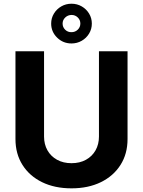

<svg xmlns="http://www.w3.org/2000/svg" viewBox="-20 -1003 769 1033"><path d="M512.4 -727.3H666.2V-255Q666.2 -175.4 628.4 -115.8Q590.6 -56.1 522.7 -22.9Q454.9 10.3 364.7 10.3Q274.1 10.3 206.3 -22.9Q138.5 -56.1 100.9 -115.8Q63.2 -175.4 63.2 -255V-727.3H217V-268.1Q217 -226.6 235.3 -194.2Q253.6 -161.9 286.9 -143.5Q320.3 -125 364.7 -125Q409.4 -125 442.6 -143.5Q475.9 -161.9 494.1 -194.2Q512.4 -226.6 512.4 -268.1ZM364.7 -769.2Q319.2 -769.2 287.3 -800.6Q255.3 -832 255.3 -876.1Q255.3 -905.5 270.1 -929.9Q284.8 -954.2 309.7 -968.6Q334.5 -983 364.7 -983Q394.9 -983 419.7 -968.6Q444.6 -954.2 459.3 -929.9Q474.1 -905.5 474.1 -876.1Q474.1 -846.6 459.3 -822.3Q444.6 -797.9 419.7 -783.6Q394.9 -769.2 364.7 -769.2ZM364.7 -829.9Q384.6 -829.9 398.4 -843.4Q412.3 -856.9 412.3 -876.4Q412.3 -895.6 398.4 -909.1Q384.6 -922.6 364.7 -922.6Q344.8 -922.2 330.8 -908.7Q316.8 -895.2 316.8 -876.1Q316.8 -856.9 330.6 -843.2Q344.5 -829.5 364.7 -829.9Z"/></svg>

Font: InterMG
Style: Bold
Weight: 700
Designer: Rasmus Andersson
Foundry: rsms
Version: Version 3.019;December 26, 2023;FontCreator 15.0.0.2955 64-b